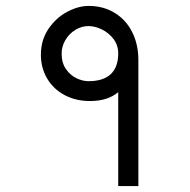

<svg xmlns="http://www.w3.org/2000/svg" viewBox="-20 -631 640 648"><path d="M284 -290Q235.5 -290 197.8 -310.2Q160 -330.5 139 -366.2Q118 -402 118 -446Q118 -495.5 143.2 -533Q168.5 -570.5 206.2 -590.8Q244 -611 279 -611Q329 -611 367.2 -587.5Q405.5 -564 426.2 -522.5Q447 -481 447 -428V-3H379V-320Q343.5 -290 284 -290ZM379 -451Q379 -478.5 363 -499.5Q347 -520.5 323.5 -531.8Q300 -543 279 -543Q255 -543 234 -530Q213 -517 200.5 -495.5Q188 -474 188 -450Q188 -419 202.5 -398Q217 -377 238 -367Q259 -357 279 -357Q328.5 -357 353.8 -380.8Q379 -404.5 379 -451Z"/></svg>

Font: JuliaMono Light
Style: Regular
Weight: 300
Monospace: yes
Designer: cormullion
Foundry: corm
Version: Version 0.054; ttfautohint (v1.8.4)